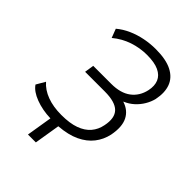

<svg xmlns="http://www.w3.org/2000/svg" viewBox="-248 -833 1119 1119"><g transform="rotate(45 312.0 -273.5)"><path d="M190 166 216 7Q149 5 93.5 -16Q38 -37 15 -71L47 -126Q78 -90 129 -71Q180 -52 247 -52Q316 -52 361.5 -68.5Q407 -85 433 -115.5Q459 -146 467 -188Q482 -260 448.5 -294Q415 -328 329 -328H167L176 -386H324Q401 -386 446 -420Q491 -454 504 -514Q513 -557 500 -588Q487 -619 451 -636Q415 -653 353 -653Q295 -653 239.5 -634.5Q184 -616 137 -577L116 -632Q148 -659 188.5 -677Q229 -695 274 -704Q319 -713 365 -713Q450 -713 499.5 -687.5Q549 -662 566 -616Q583 -570 570 -507Q563 -478 546.5 -450Q530 -422 505.5 -399.5Q481 -377 448 -363V-362Q502 -345 525 -299Q548 -253 533 -176Q522 -126 491.5 -87Q461 -48 409.5 -23.5Q358 1 281 7L255 166Z"/></g></svg>

Font: Nunito Sans 7pt SemiCondensed Light
Style: Italic
Weight: 300
Width: 4
Italic angle: -9°
Designer: Vernon Adams
Foundry: Vernon Adams
Version: Version 3.101;gftools[0.9.27]